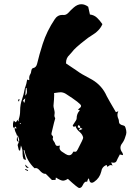

<svg xmlns="http://www.w3.org/2000/svg" viewBox="-20 -812 676 931"><path d="M364.3 99.6Q356.9 99.6 309.1 55.2Q295.4 64 285.6 64Q274.4 64 251 48.8Q251 52.7 249.5 58.6V60.5H241.2Q236.8 61 231.9 61L201.7 30.8H198.2Q188.5 30.8 176.3 18.6Q175.8 17.6 174.3 16.4Q172.9 15.1 171.4 13.2Q162.1 2.9 153.8 2.9Q150.9 2.9 147.5 3.9Q108.9 -32.7 98.1 -84.5Q97.2 -83.5 94.7 -83.5L106 -36.6Q95.2 -38.6 93.8 -42Q89.4 -52.2 89.4 -67.4V-73.7Q89.4 -88.4 82.5 -104L81.5 -106.9L77.6 -82.5L75.2 -82Q71.3 -82 70.3 -87.9L65.4 -108.9Q66.4 -111.8 68.1 -115.5Q69.8 -119.1 71.5 -123.8Q73.2 -128.4 73.2 -133.3Q73.2 -137.2 65.4 -157.7Q64.5 -154.3 64 -150.4L63 -150.9Q61.5 -158.7 58.1 -166Q51.3 -178.2 50.8 -190.9L60.1 -188.5Q58.1 -197.8 55.2 -197.8Q53.7 -197.8 52.5 -196.5Q51.3 -195.3 50.8 -193.6Q50.3 -191.9 49.8 -191.4Q43.9 -193.4 43.5 -196.3Q43 -199.2 43 -202.1V-212.4Q43 -215.3 46.9 -227.1Q51.3 -222.7 56.2 -218.8L66.4 -231L68.8 -223.6Q71.3 -223.6 71.3 -225.1L70.3 -231L70.8 -233.4Q77.6 -252.9 77.6 -274.4Q77.6 -306.2 87.4 -332Q95.2 -354 99.1 -377.4Q100.6 -386.2 104 -394Q107.4 -401.9 111.8 -426.3L120.6 -423.3Q120.6 -423.8 121.3 -424.1Q122.1 -424.3 122.1 -425.8L121.6 -433.1Q121.6 -444.8 127.4 -453.1Q130.4 -458 131.3 -466.3Q133.3 -480.5 140.6 -481.9Q155.8 -484.4 160.2 -503.9Q169.9 -545.4 187 -599.1Q207 -661.6 246.1 -719.7Q259.3 -739.7 281.7 -739.7L290 -739.3Q300.8 -739.3 311 -749.5Q323.7 -763.7 337.9 -775.9Q356 -791.5 374.5 -791.5Q391.1 -791.5 407.7 -779.3L416 -741.7Q436 -739.3 449.7 -726.6Q463.4 -713.9 475.1 -696.8Q475.6 -695.8 476.6 -695.3Q463.9 -663.1 422.4 -638.7Q409.2 -630.9 393.6 -618.2Q342.3 -578.6 329.1 -559.6Q323.2 -552.2 316.9 -545.9Q300.3 -530.8 300.3 -508.3V-504.4Q301.8 -502.9 303.7 -502Q311.5 -497.6 349.6 -471.2Q368.7 -457.5 378.4 -452.1L427.2 -425.3Q475.1 -397 497.6 -345.7Q508.3 -325.2 542 -268.1L553.7 -272.5Q549.3 -263.2 549.3 -254.4Q549.3 -245.1 555.2 -232.4Q556.6 -228.5 556.6 -223.1Q556.6 -215.3 561.5 -210.9Q567.9 -205.6 574.7 -204.6Q582.5 -202.6 585 -200.2Q588.9 -195.3 591.8 -180.2Q592.8 -173.3 592.8 -169.9Q592.8 -161.6 587.4 -147.9Q583 -131.8 572.8 -117.7Q564 -106.9 564 -95.7Q564 -84 573.2 -71.8Q575.2 -68.8 575.7 -64.5Q575.7 -62 576.7 -59.6L561 -63L549.8 -41.5Q544.9 -28.3 540.5 -25.6Q536.1 -22.9 530.3 -22.9Q525.4 -22.9 519 -24.4L525.9 -8.8Q521 -11.7 517.1 -11.7Q511.7 -11.7 506.3 -6.8Q503.4 -4.4 500.5 -2.9L497.1 -12.2Q474.1 -3.9 470.7 21Q462.9 51.8 436.5 69.8Q430.2 74.2 425.3 74.2Q414.6 74.2 412.6 58.6L410.2 52.2Q403.8 59.6 402.8 68.8Q394.5 68.8 392.1 70.3Q384.8 77.1 380.9 86.4Q375 99.6 364.3 99.6ZM362.3 -179.7 378.4 -185.5 378.9 -188.5 368.7 -191.9 369.1 -195.3Q369.1 -201.7 360.4 -205.6Q356.9 -198.7 356.9 -195.8Q356.9 -192.4 368.7 -191.4Q365.7 -187.5 362.3 -179.7ZM314.9 -59.1Q328.1 -59.1 335.4 -76.7Q340.8 -76.2 346.7 -76.2Q352.1 -77.1 357.4 -88.4Q383.3 -137.7 383.3 -144Q381.3 -158.7 366.2 -172.4Q351.6 -183.6 346.2 -200.7Q341.8 -197.3 337.9 -197.3Q335 -197.3 332.5 -203.6Q339.8 -214.4 346.7 -225.6Q347.2 -225.6 347.2 -226.1Q351.6 -232.9 351.6 -237.3Q351.6 -261.7 367.2 -276.9L357.9 -280.8Q372.1 -291.5 372.6 -295.4L373 -299.3Q373 -309.6 299.3 -356.9Q288.1 -363.8 275.4 -364.7Q268.1 -364.7 242.2 -360.8L242.7 -351.1Q242.7 -334.5 239.3 -299.3Q239.3 -293.5 242.2 -282.5Q245.1 -271.5 245.1 -265.1Q245.1 -261.7 244.4 -258.3Q243.7 -254.9 243.7 -252Q243.7 -244.6 247.1 -240.2Q247.6 -239.3 247.6 -237.3Q244.6 -229.5 231 -171.4Q229.5 -166.5 229.5 -161.6Q229.5 -157.2 234.9 -153.3Q237.3 -150.9 237.3 -145.5Q237.3 -144 236.3 -142.3Q235.4 -140.6 235.4 -138.2Q235.4 -134.3 245.1 -120.6Q249.5 -107.9 252.7 -106.2Q255.9 -104.5 259.3 -104.5Q263.7 -104.5 271 -106Q268.6 -100.1 268.6 -95.2Q268.6 -82.5 285.6 -73.2L298.3 -64.9Q307.6 -59.1 314.9 -59.1ZM102.5 -348.1Q109.4 -355.5 109.9 -360.8Q110.4 -366.2 110.4 -369.1Q110.4 -374 109.6 -378.2Q108.9 -382.3 108.9 -385.3L105.5 -385.7ZM99.1 -314.9 102.5 -335.4 91.8 -325.2 96.2 -314.9ZM77.6 -210.4Q78.6 -210.4 79.6 -210.9Q80.6 -211.4 80.6 -211.9Q80.6 -213.4 80.1 -214.4Q79.6 -215.3 79.1 -215.8L75.7 -214.4ZM70.8 -122.6Q62 -127.9 61.8 -131.8Q61.5 -135.7 61.5 -136.7Q61.5 -143.1 64 -150.4L64.5 -149.4Q69.3 -123.5 70.8 -122.6ZM120.1 2.9Q109.4 2.4 106 -2.4Q102.5 -7.3 102.1 -14.2ZM72.3 -320.8 67.4 -321.8 70.8 -332 74.7 -331.1ZM115.2 17.1 101.6 11.2 103.5 7.3 116.2 13.2Z"/></svg>

Font: Pinzelan
Style: Regular
Weight: 400
Designer: GGBot
Version: 1.01